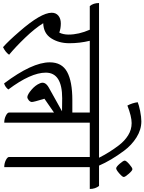

<svg xmlns="http://www.w3.org/2000/svg" viewBox="107 -1061 952 1266"><g transform="rotate(90 583.0 -428.0)"><path d="M354 -544H219Q235 -478 235 -409Q235 -340 202.5 -289.5Q170 -239 103 -237Q137 -182 198.5 -118Q260 -54 311 -12Q294 12 261 28Q221 -7 158 -80Q34 -222 34 -293Q34 -321 53.5 -337Q73 -353 105 -353Q137 -353 165 -343Q178 -369 178 -404Q178 -471 146 -544H-10Q-30 -568 -30 -605H334Q354 -582 354 -544Z M902 -544H759V20Q734 20 713 9.5Q692 -1 692 -12V-308L601 -245Q623 -173 622.5 -162Q622 -151 611.5 -142Q601 -133 591 -132Q573 -133 542.5 -159Q512 -185 500 -214Q483 -249 528 -274L684 -361Q652 -362 598 -362Q429 -362 429 -254Q429 -155 540 -7Q524 14 500 21Q361 -164 361 -280Q361 -360 424 -394.5Q487 -429 611 -429H692V-544H314Q294 -568 294 -605H882Q902 -582 902 -544Z M1196 -544H1052V20Q1027 20 1006 9.5Q985 -1 985 -12V-544H862Q842 -568 842 -605H990Q956 -673 908 -736Q879 -774 842 -797Q805 -820 761.5 -820Q718 -820 646 -792Q629 -824 624 -860Q642 -868 682 -876Q722 -884 750 -884Q805 -884 856 -852Q907 -820 944 -770Q1008 -684 1042 -605H1176Q1196 -580 1196 -544ZM1117 -768Q1117 -759 1093.5 -738.5Q1070 -718 1060 -718Q1050 -718 1029.5 -741.5Q1009 -765 1009 -774.5Q1009 -784 1032.5 -804.5Q1056 -825 1065.5 -825Q1075 -825 1096 -801Q1117 -777 1117 -768Z"/></g></svg>

Font: Karma
Style: Regular
Weight: 400
Designer: Joana Correia
Foundry: Indian Type Foundry
Version: Version 1.202;PS 1.0;hotconv 1.0.78;makeotf.lib2.5.61930; tt